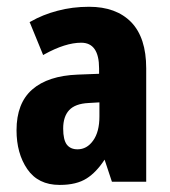

<svg xmlns="http://www.w3.org/2000/svg" viewBox="-20 -531 497 561"><path d="M270.5 -190.9V-231.9L238.3 -230Q199.7 -228 182.1 -209.2Q164.6 -190.4 164.6 -155.3Q164.6 -122.6 175.3 -108.4Q186 -94.7 206.5 -94.7Q233.9 -94.7 252 -120.1Q270.5 -145.5 270.5 -190.9ZM147.9 -499.5Q191.4 -511.2 240.2 -511.2Q319.3 -511.2 363.3 -466.3Q407.2 -420.9 407.2 -331.5V-3.4V0H403.3H309.6H307.1L306.2 -2.4L285.6 -64.5Q261.2 -27.3 233.4 -9.8Q203.6 9.3 155.3 9.3Q154.8 9.3 154.3 9.3Q154.3 9.3 153.8 9.3Q91.3 9.3 59.6 -37.1Q43.9 -60.1 36.1 -88.4Q28.3 -116.7 28.3 -150.4Q28.3 -229.5 74.2 -269.5Q120.1 -309.6 207 -313L269.5 -315.4V-331.1Q269.5 -406.2 217.3 -406.2Q170.9 -406.2 109.4 -372.1L106 -370.1L104.5 -374L67.9 -463.4L66.4 -466.3L69.3 -467.8Q105 -488.3 147.9 -499.5Z"/></svg>

Font: MAUL Condensed Bold
Style: Condensed Bold
Weight: 700
Designer: MAUL
Version: Version 1.0; 2020; ttfautohint (v1.8.3)